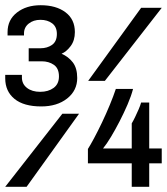

<svg xmlns="http://www.w3.org/2000/svg" viewBox="-20 -716 640 736"><path d="M138 -308Q71 -308 35.5 -337Q0 -366 0 -416V-429H64V-419Q64 -394 83.5 -379Q103 -364 134 -364Q165 -364 185.5 -379Q206 -394 206 -423Q206 -454 186.5 -467.5Q167 -481 140 -481H90V-531H135Q161 -531 179.5 -544Q198 -557 198 -586Q198 -613 180 -626.5Q162 -640 135 -640Q108 -640 90 -625.5Q72 -611 72 -588V-580H9V-593Q9 -640 45 -668Q81 -696 136 -696Q195 -696 231 -669Q267 -642 267 -593Q267 -561 251 -539.5Q235 -518 216 -510Q242 -499 259 -477Q276 -455 276 -417Q276 -369 237.5 -338.5Q199 -308 138 -308ZM0 0 219 -280H283L82 0ZM318 -406 521 -686H600L382 -406ZM485 0V-90H317V-145Q326 -159 340.5 -186Q355 -213 371 -246.5Q387 -280 401 -314Q415 -348 424 -375H490Q483 -348 469 -315.5Q455 -283 438.5 -251Q422 -219 405.5 -191.5Q389 -164 375 -147H485V-243Q491 -253 498 -267.5Q505 -282 511.5 -297Q518 -312 521 -323H552V-147H600V-90H552V0Z"/></svg>

Font: Chivo Mono Medium
Style: Regular
Weight: 500
Monospace: yes
Designer: Hector Gatti
Foundry: Omnibus-Type
Version: Version 1.008